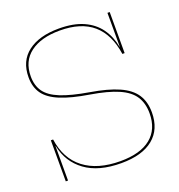

<svg xmlns="http://www.w3.org/2000/svg" viewBox="-138 -877 936 1002"><g transform="rotate(-20 330.0 -376.0)"><path d="M366.5 10Q240.5 10 166.8 -44.2Q93 -98.5 74.5 -190.5H70L73 -228Q88.5 -117.5 164 -59.5Q239.5 -1.5 366 -1.5Q476.5 -1.5 534.8 -48.8Q593 -96 593 -184.5Q593 -240.5 568 -279Q543 -317.5 486 -342.2Q429 -367 334.5 -382.5Q235.5 -398.5 176 -423Q116.5 -447.5 90 -484.5Q63.5 -521.5 63.5 -576.5Q63.5 -666.5 126.2 -714.2Q189 -762 298.5 -762Q379.5 -762 434.5 -737.2Q489.5 -712.5 521.5 -667.8Q553.5 -623 564.5 -563.5H569.5L565.5 -524Q549 -637 483.2 -693.8Q417.5 -750.5 299.5 -750.5Q195.5 -750.5 135.8 -706Q76 -661.5 76 -576.5Q76 -526 100.5 -491.5Q125 -457 182 -434Q239 -411 337 -394.5Q433.5 -378.5 492.8 -352.2Q552 -326 579 -285.2Q606 -244.5 606 -185Q606 -91 544.2 -40.5Q482.5 10 366.5 10ZM60.5 0V-228H73V0ZM565.5 -524V-752H578V-524Z"/></g></svg>

Font: Hepta Slab ExtraLight Thin
Style: Regular
Weight: 250
Version: Version 1.102